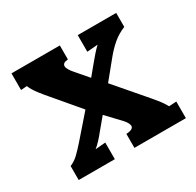

<svg xmlns="http://www.w3.org/2000/svg" viewBox="-116 -631 779 762"><g transform="rotate(-30 274.0 -250.0)"><path d="M449.2 -139.2Q462.9 -123.5 475.1 -107.9Q487.3 -92.3 497.1 -74.2L531.2 -76.2V0H295.4V-64Q313 -64.9 320.8 -69.6Q328.6 -74.2 328.6 -82Q327.6 -95.7 311.5 -113.3L252.4 -175.8H251.5L205.1 -120.1Q202.6 -116.7 197 -110.1Q191.4 -103.5 184.6 -96.2Q177.7 -88.9 171.1 -82.5Q164.6 -76.2 160.2 -73.2V-72.3L205.6 -76.2V0H40V-64Q60.5 -72.3 78.1 -89.1Q95.7 -106 116.2 -129.4L203.1 -229L105.5 -344.2Q99.1 -351.6 90.6 -361.8Q82 -372.1 73.5 -383.3Q64.9 -394.5 58.1 -405.8Q51.3 -417 48.3 -425.8L20.5 -423.8V-500H242.2V-436Q229 -435.1 223.1 -430.7Q217.3 -426.3 217.3 -419.4Q217.3 -411.6 223.1 -401.9Q229 -392.1 238.8 -380.9L285.2 -327.1H286.1L323.7 -372.6Q335.9 -387.2 347.9 -401.1Q359.9 -415 372.6 -426.8V-427.7L324.2 -423.8V-500H500.5V-436Q469.7 -423.3 446 -403.6Q422.4 -383.8 399.9 -356.4L333 -274.4Z"/></g></svg>

Font: DimaBanoo
Style: Bold
Weight: 800
Designer: R.Balvardi
Foundry: R.Balvardi
Version: Version 1.0.0-alpha3